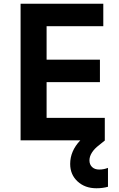

<svg xmlns="http://www.w3.org/2000/svg" viewBox="-20 -750 636 1026"><path d="M90 -730H532V-610H229V-431H514V-311H229V-120H540V-1L541 0L509 26Q485 44 471.5 65Q458 86 458 107Q458 129 472 142.5Q486 156 510 156Q535 156 557 147V248Q529 256 495 256Q434 256 394.5 219.5Q355 183 355 126Q355 57 409 0H90Z"/></svg>

Font: Sora-SIA SemiBold
Style: Regular
Weight: 600
Designer: Jonathan Barnbrook, Julián Moncada
Foundry: Barnbrook Fonts
Version: Version 2.000